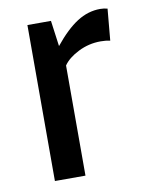

<svg xmlns="http://www.w3.org/2000/svg" viewBox="-64 -547 444 594"><g transform="rotate(-10 158.0 -250.0)"><path d="M61 -490H135L146 -409Q184 -456 218.5 -478Q253 -500 291 -500Q303 -500 314 -497L305 -398Q292 -401 275 -401Q238 -401 205 -384.5Q172 -368 157 -346V0H61Z"/></g></svg>

Font: Cabin
Style: Regular
Weight: 400
Designer: Pablo Impallari
Foundry: Pablo Impallari. http://www.impallari.com Igino Marini. http://www.ikern.com
Version: Version 2.001